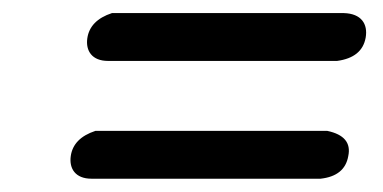

<svg xmlns="http://www.w3.org/2000/svg" viewBox="-20 -403 577 289"><path d="M462.5 -134C486.8 -136.7 500.7 -148 504.2 -168C508.5 -188 497.9 -200.7 472.6 -206H123.6C101.4 -198.7 89 -186 86.5 -168C83.9 -149.3 93.4 -134 117.7 -134ZM487.4 -311.3C512.5 -314.7 526.8 -326.3 530.4 -346.3C534 -367 523.8 -382.6 497.5 -383.3H148.5C126.3 -376 114 -363.3 111.4 -345.3C108.8 -326.7 118.3 -311.3 142.6 -311.3Z"/></svg>

Font: Hi.
Style: Tall Oblique
Weight: 400
Designer: Mew Too, Robert Jablonski
Foundry: Cannot Into Space Fonts
Version: Version 1.996